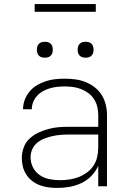

<svg xmlns="http://www.w3.org/2000/svg" viewBox="-20 -914 640 942"><path d="M263 8Q241 8 219.5 5.5Q198 3 177.5 -4.5Q157 -12 139.5 -25Q122 -38 110 -56Q98 -74 92.5 -95Q87 -116 87 -138Q87 -164 96 -189.5Q105 -215 124 -233Q143 -251 167 -262.5Q191 -274 216.5 -281Q242 -288 268 -290Q294 -292 320 -292H462V-348Q462 -369 457.5 -389Q453 -409 442 -426.5Q431 -444 414.5 -456.5Q398 -469 379 -476.5Q360 -484 339.5 -487Q319 -490 298 -490Q280 -490 261.5 -488Q243 -486 225.5 -481Q208 -476 191.5 -467Q175 -458 162.5 -444.5Q150 -431 143 -414Q136 -397 136 -378H93Q93 -402 101.5 -424.5Q110 -447 125.5 -465.5Q141 -484 161.5 -496Q182 -508 204.5 -515.5Q227 -523 251 -525.5Q275 -528 298 -528Q324 -528 350 -524.5Q376 -521 400 -511.5Q424 -502 445 -485.5Q466 -469 479.5 -447Q493 -425 499 -399.5Q505 -374 505 -348V0H462V-101Q450 -73 428.5 -51Q407 -29 380 -16Q353 -3 323 2.5Q293 8 263 8ZM275 -30Q298 -30 321.5 -33.5Q345 -37 366.5 -45.5Q388 -54 407 -68Q426 -82 438.5 -101Q451 -120 456.5 -143Q462 -166 462 -189V-254H320Q300 -254 279.5 -252.5Q259 -251 238.5 -246.5Q218 -242 198.5 -234.5Q179 -227 163 -214Q147 -201 138.5 -182Q130 -163 130 -142Q130 -116 142 -92.5Q154 -69 175.5 -54.5Q197 -40 223 -35Q249 -30 275 -30ZM400 -631Q392 -631 384.5 -633Q377 -635 371 -641Q365 -647 363 -654.5Q361 -662 361 -670Q361 -678 363 -685.5Q365 -693 371 -699Q377 -705 384.5 -707Q392 -709 400 -709Q408 -709 415.5 -707Q423 -705 429 -699Q435 -693 437 -685.5Q439 -678 439 -670Q439 -662 437 -654.5Q435 -647 429 -641Q423 -635 415.5 -633Q408 -631 400 -631ZM200 -631Q192 -631 184.5 -633Q177 -635 171 -641Q165 -647 163 -654.5Q161 -662 161 -670Q161 -678 163 -685.5Q165 -693 171 -699Q177 -705 184.5 -707Q192 -709 200 -709Q208 -709 215.5 -707Q223 -705 229 -699Q235 -693 237 -685.5Q239 -678 239 -670Q239 -662 237 -654.5Q235 -647 229 -641Q223 -635 215.5 -633Q208 -631 200 -631ZM450 -856H150V-894H450Z"/></svg>

Font: Zed Sans Extralight Extended
Style: Regular
Weight: 200
Width: 7
Designer: Belleve Invis
Foundry: Belleve Invis
Version: Version 1.0.0; ttfautohint (v1.8.4)